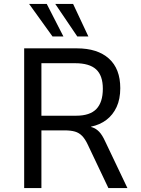

<svg xmlns="http://www.w3.org/2000/svg" viewBox="-20 -949 713 969"><path d="M102 0V-705H368Q472 -705 529.5 -653.5Q587 -602 587 -504Q587 -449 568.5 -409Q550 -369 517 -344Q484 -319 440 -310V-308L447 -306Q465 -300 480.5 -284Q496 -268 511 -235L623 0H527L423 -219Q410 -247 394.5 -263Q379 -279 358 -285Q337 -291 306 -291H189V0ZM189 -365H364Q434 -365 466.5 -399Q499 -433 499 -501Q499 -568 465 -599Q431 -630 359 -630H189ZM370 -765 259 -929H349L426 -765ZM245 -765 127 -929H216L300 -765Z"/></svg>

Font: Nunito Sans 7pt SemiCondensed
Style: Regular
Weight: 400
Width: 4
Designer: Vernon Adams
Foundry: Vernon Adams
Version: Version 3.101;gftools[0.9.27]